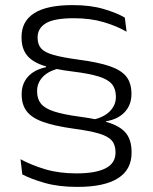

<svg xmlns="http://www.w3.org/2000/svg" viewBox="-20 -670 600 753"><path d="M339.5 -199.5Q385.5 -208.5 410 -232.8Q434.5 -257 434.5 -289.5V-291Q434.5 -321 419.2 -339.8Q404 -358.5 367 -370Q330 -381.5 265 -389.5Q190.5 -398.5 146.8 -414Q103 -429.5 83.8 -455.8Q64.5 -482 64.5 -522V-525Q64.5 -586.5 114 -618.2Q163.5 -650 265 -650Q334.5 -650 386.2 -634.8Q438 -619.5 469.5 -601L476.5 -545.5Q438 -568 386.5 -583.2Q335 -598.5 269.5 -598.5Q192.5 -598.5 160 -578.8Q127.5 -559 127.5 -524V-521.5Q127.5 -496 141.2 -480.2Q155 -464.5 190.2 -454.5Q225.5 -444.5 288.5 -436Q365 -426 410.2 -410.5Q455.5 -395 475.5 -369.5Q495.5 -344 495.5 -302.5V-301Q495.5 -258.5 469 -230.2Q442.5 -202 396 -194.5L396.5 -179.5ZM219.5 -403.5Q172 -393.5 148.8 -369.5Q125.5 -345.5 125.5 -313V-311Q125.5 -282 140.8 -263.2Q156 -244.5 192.2 -232.8Q228.5 -221 291.5 -212.5Q368 -202.5 412.8 -186.8Q457.5 -171 476.8 -144.2Q496 -117.5 496 -73.5V-70.5Q496 -4.5 442.5 29.2Q389 63 283.5 63Q210 63 155.8 47.5Q101.5 32 67.5 14L60.5 -45.5Q103 -22.5 157.2 -6.2Q211.5 10 280 10Q355.5 10 394.2 -10Q433 -30 433 -71.5V-73.5Q433 -102 418.2 -119Q403.5 -136 367.5 -146.5Q331.5 -157 268 -165.5Q193 -176 148.5 -192Q104 -208 84.5 -234Q65 -260 65 -298.5V-300.5Q65 -341.5 89.5 -369Q114 -396.5 160.5 -406.5V-419Z"/></svg>

Font: Anek Gujarati SemiExpanded Light
Style: Regular
Weight: 300
Width: 6
Designer: Mrunmayee Ghaisas (Gujarati), Yesha Goshar (Latin)
Foundry: Ek Type
Version: Version 1.003